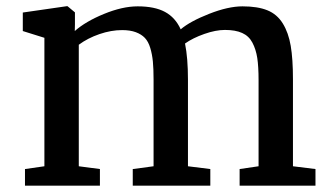

<svg xmlns="http://www.w3.org/2000/svg" viewBox="-20 -588 1047 608"><path d="M59.1 0V-52.7L120.6 -61.5V-468.3L52.2 -489.7V-548.3L191.4 -568.4H193.8L217.3 -548.8V-510.7L216.8 -489.7Q251 -520 309.3 -543.9Q367.7 -567.9 416 -567.9Q469.7 -567.9 502.4 -550.3Q535.2 -532.7 552.2 -495.1Q582 -520.5 642.3 -544.2Q702.6 -567.9 748 -567.9Q795.9 -567.9 826.7 -555.4Q857.4 -543 875.5 -513.7Q893.6 -484.4 900.6 -442.9Q907.7 -401.4 907.7 -336.9V-61.5L979 -52.7V0H738.8V-52.7L798.8 -61.5V-334Q798.8 -377 794.7 -404.3Q790.5 -431.6 779.3 -452.9Q768.1 -474.1 746.8 -483.6Q725.6 -493.2 692.4 -493.2Q663.1 -493.2 627 -480.5Q590.8 -467.8 565.9 -450.2Q575.2 -404.3 575.2 -335.9V-61.5L646 -52.7V0H400.4V-52.7L466.3 -61.5V-336.4Q466.3 -370.1 464.1 -393.1Q461.9 -416 455.8 -436.3Q449.7 -456.5 438.7 -468Q427.7 -479.5 409.9 -486.1Q392.1 -492.7 366.7 -492.7Q332 -492.7 294.9 -480Q257.8 -467.3 229.5 -446.3V-61.5L296.4 -52.7V0Z"/></svg>

Font: HaufeMerriweather
Style: Regular
Weight: 400
Designer: Eben Sorkin ( eben@eyebytes.com )
Foundry: Eben Sorkin
Version: Version 1.56